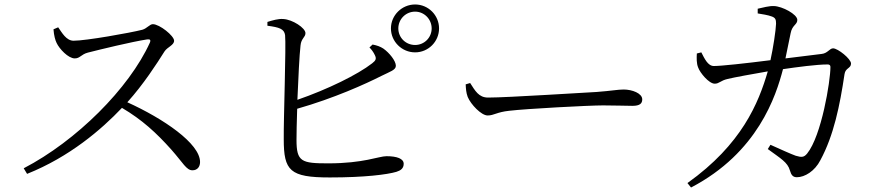

<svg xmlns="http://www.w3.org/2000/svg" viewBox="-20 -794 3980 858"><path d="M219 -663C221 -635 227 -614 233 -602C245 -576 285 -533 314 -533C338 -533 342 -551 373 -559C428 -573 567 -607 638 -618C649 -619 655 -617 650 -604C557 -399 321 -164 86 -42L101 -17C291 -93 433 -215 525 -312C615 -259 679 -200 746 -125C799 -65 813 -33 840 -33C863 -33 874 -50 874 -70C874 -153 710 -264 549 -337C622 -418 681 -510 715 -564C728 -584 758 -592 758 -612C758 -634 693 -686 663 -686C649 -686 637 -667 616 -661C561 -647 364 -612 309 -612C276 -612 257 -648 240 -672Z M1727 -667C1727 -608 1776 -560 1835 -560C1894 -560 1942 -608 1942 -667C1942 -726 1894 -774 1835 -774C1776 -774 1727 -726 1727 -667ZM1760 -667C1760 -708 1793 -742 1835 -742C1876 -742 1909 -708 1909 -667C1909 -626 1876 -593 1835 -593C1793 -593 1760 -626 1760 -667ZM1631 -582C1640 -573 1649 -561 1655 -548C1663 -532 1660 -524 1643 -511C1579 -461 1445 -395 1309 -348C1313 -444 1318 -549 1323 -591C1326 -623 1345 -627 1345 -646C1345 -669 1287 -707 1246 -709C1224 -711 1198 -703 1175 -696V-679C1228 -672 1250 -665 1254 -637C1259 -591 1247 -261 1248 -172C1248 -31 1275 -1 1454 -1C1610 -1 1710 -14 1751 -26C1770 -32 1784 -41 1784 -62C1784 -85 1754 -96 1707 -96C1673 -96 1605 -64 1447 -64C1327 -64 1305 -71 1305 -169C1305 -195 1306 -248 1308 -308C1473 -355 1614 -419 1685 -455C1723 -474 1749 -481 1749 -500C1749 -522 1720 -558 1693 -577C1679 -586 1665 -591 1645 -595Z M2081 -423 2061 -417C2062 -397 2063 -380 2070 -361C2084 -327 2131 -278 2159 -278C2188 -278 2199 -293 2256 -299C2331 -308 2612 -323 2675 -323C2736 -323 2771 -321 2806 -321C2840 -321 2850 -332 2850 -350C2850 -377 2805 -394 2767 -394C2741 -394 2713 -388 2646 -383C2600 -381 2250 -358 2161 -358C2119 -358 2103 -389 2081 -423Z M3411 -128C3468 -86 3500 -69 3510 -32C3516 -11 3524 -2 3541 -2C3576 -2 3621 -29 3646 -78C3706 -189 3733 -322 3754 -463C3758 -491 3783 -488 3783 -510C3783 -531 3724 -578 3703 -578C3687 -578 3679 -556 3652 -553L3490 -533L3513 -645C3520 -683 3543 -683 3543 -705C3543 -730 3476 -766 3438 -767C3419 -768 3387 -760 3366 -755V-734C3384 -731 3412 -727 3430 -720C3445 -714 3448 -707 3448 -688C3447 -658 3435 -579 3423 -525C3313 -511 3203 -499 3170 -499C3143 -499 3128 -533 3114 -560L3094 -555C3093 -535 3092 -511 3100 -492C3108 -469 3148 -420 3174 -420C3194 -420 3200 -434 3231 -441C3259 -448 3347 -464 3411 -475C3370 -334 3295 -149 3052 24L3068 44C3367 -112 3448 -366 3479 -485C3541 -494 3629 -506 3679 -506C3687 -506 3691 -502 3691 -495C3691 -431 3651 -187 3587 -108C3573 -91 3563 -90 3536 -98C3516 -105 3465 -128 3423 -147Z"/></svg>

Font: Source Han Serif KR
Style: Regular
Weight: 400
Designer: Ryoko NISHIZUKA 西塚涼子 (kana & ideographs); Frank Grießhammer (Latin, Greek & Cyrillic); Wenlong ZHANG 张文龙 (bopomofo); San
Foundry: Adobe
Version: Version 2.001;hotconv 1.1.0;makeotfexe 2.6.0